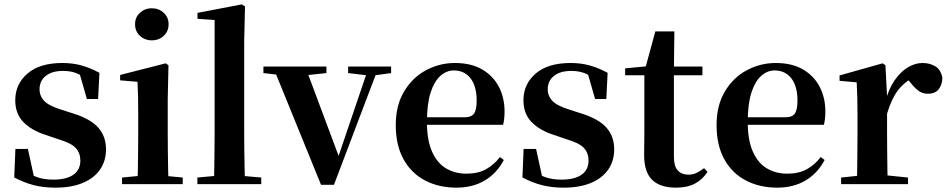

<svg xmlns="http://www.w3.org/2000/svg" viewBox="-20 -839 4318 875"><path d="M232.3 16.2Q177.6 16.2 132.7 4.5Q87.8 -7.2 44.9 -30.3L50.2 -160.4H107.1L137.6 -20.6L89.6 -26V-62Q121.7 -41.1 151.9 -30.7Q182.2 -20.4 222.8 -20.4Q283.1 -20.4 314.7 -43Q346.2 -65.7 346.2 -107.2Q346.2 -140.9 325.7 -164Q305.1 -187.1 244.5 -204.9L188.7 -223.9Q123.9 -244.5 86.7 -282.6Q49.5 -320.7 49.5 -382Q49.5 -455.6 105.2 -503.8Q160.9 -551.9 264.2 -551.9Q312.5 -551.9 351.9 -540.7Q391.2 -529.5 433.1 -507.2L427.1 -387.7H376.1L337.6 -521.5L380 -507.8V-477Q349.7 -497.5 325.1 -506.7Q300.5 -515.8 266.8 -515.8Q217 -515.8 188.6 -493.1Q160.2 -470.4 160.2 -431.8Q160.2 -401.6 181.6 -379.1Q202.9 -356.6 259.8 -339.1L315.9 -321.1Q393.8 -296.3 428.4 -256.6Q463.1 -217 463.1 -158.3Q463.1 -105.4 435.8 -66.1Q408.4 -26.7 357 -5.3Q305.6 16.2 232.3 16.2Z M536.2 0V-29.9L642.8 -40.2H704.8L812.8 -29.9V0ZM606.6 0Q607.6 -25.5 608.3 -67.4Q608.9 -109.4 609.4 -154.8Q609.9 -200.3 609.9 -234.8V-308Q609.9 -358.3 609.3 -394.3Q608.6 -430.4 606.6 -466.2L527.5 -472.9V-497.4L735.1 -550.4L747.8 -541.7L744.4 -387.9V-234.8Q744.4 -200.3 744.9 -154.8Q745.4 -109.4 746.2 -67.4Q747.1 -25.5 748.1 0ZM671.8 -655Q640.6 -655 618 -675.4Q595.5 -695.9 595.5 -728.8Q595.5 -760.3 618 -780.9Q640.6 -801.4 671.8 -801.4Q703.5 -801.4 725.9 -780.9Q748.3 -760.3 748.3 -728.8Q748.3 -695.9 725.9 -675.4Q703.5 -655 671.8 -655Z M879.5 0V-29.9L991.2 -40.2H1054L1170.6 -29.9V0ZM955.1 0Q956.1 -35.1 956.6 -75.2Q957.1 -115.3 957.6 -156.4Q958.1 -197.6 958.1 -234.8V-747.8L880 -753.3V-780.3L1081.6 -819L1096.6 -810L1092.8 -650.9V-234.8Q1092.8 -197.6 1093.3 -156.4Q1093.8 -115.3 1094.7 -75.2Q1095.6 -35.1 1096.6 0Z M1443 3.1 1223.7 -535.7H1371L1533.6 -100.6H1512.7L1518.4 -114.7L1661.4 -535.7H1706.4L1502 3.1ZM1180.5 -506V-535.7H1467.6V-506L1362.4 -494.8H1278.1ZM1566.6 -506V-535.7H1762.4V-506L1681.4 -494.8H1661Z M2060.2 16.2Q1979.8 16.2 1917.2 -16.5Q1854.6 -49.1 1819.1 -113Q1783.6 -176.9 1783.6 -268.8Q1783.6 -358.8 1821.6 -422.2Q1859.5 -485.7 1921.2 -518.8Q1982.9 -551.9 2053.4 -551.9Q2127.1 -551.9 2177.5 -522.5Q2227.8 -493.1 2253.6 -443.2Q2279.4 -393.3 2279.4 -330.9Q2279.4 -296.1 2272.7 -270.2H1842.1V-304.6H2097.4Q2129.5 -304.6 2140.9 -322.2Q2152.3 -339.8 2152.3 -380.4Q2152.3 -446.3 2124.2 -482.2Q2096.1 -518 2048.1 -518Q2014.7 -518 1986.6 -492.9Q1958.6 -467.8 1942.1 -416Q1925.7 -364.1 1925.7 -282.7Q1925.7 -200.5 1948.9 -148.2Q1972 -95.8 2012.8 -71.7Q2053.5 -47.5 2105.4 -47.5Q2158.4 -47.5 2194.9 -67.7Q2231.3 -87.9 2258.2 -123.2L2276.1 -109.9Q2244.6 -49.8 2189.7 -16.8Q2134.7 16.2 2060.2 16.2Z M2548.3 16.2Q2493.6 16.2 2448.7 4.5Q2403.8 -7.2 2360.9 -30.3L2366.2 -160.4H2423.1L2453.6 -20.6L2405.6 -26V-62Q2437.7 -41.1 2467.9 -30.7Q2498.2 -20.4 2538.8 -20.4Q2599.1 -20.4 2630.7 -43Q2662.2 -65.7 2662.2 -107.2Q2662.2 -140.9 2641.7 -164Q2621.1 -187.1 2560.5 -204.9L2504.7 -223.9Q2439.9 -244.5 2402.7 -282.6Q2365.5 -320.7 2365.5 -382Q2365.5 -455.6 2421.2 -503.8Q2476.9 -551.9 2580.2 -551.9Q2628.5 -551.9 2667.9 -540.7Q2707.2 -529.5 2749.1 -507.2L2743.1 -387.7H2692.1L2653.6 -521.5L2696 -507.8V-477Q2665.7 -497.5 2641.1 -506.7Q2616.5 -515.8 2582.8 -515.8Q2533 -515.8 2504.6 -493.1Q2476.2 -470.4 2476.2 -431.8Q2476.2 -401.6 2497.6 -379.1Q2518.9 -356.6 2575.8 -339.1L2631.9 -321.1Q2709.8 -296.3 2744.4 -256.6Q2779.1 -217 2779.1 -158.3Q2779.1 -105.4 2751.8 -66.1Q2724.4 -26.7 2673 -5.3Q2621.6 16.2 2548.3 16.2Z M2984.4 -496.1V-535.7H3181.2V-496.1ZM3060.1 16.2Q2988.7 16.2 2952.1 -19.3Q2915.5 -54.8 2915.5 -131.7Q2915.5 -159.8 2916 -182.4Q2916.5 -205 2916.5 -234.7V-496.1H2829V-527.5L2938.7 -538L2920.1 -525.2L2966.5 -695.8H3053.3L3051.2 -519.3V-508.7V-123.8Q3051.2 -81.6 3068.7 -62.3Q3086.2 -43 3117.3 -43Q3137.4 -43 3153 -50.4Q3168.7 -57.9 3188.7 -72.5L3204.2 -56Q3182.7 -21.1 3147.3 -2.5Q3111.9 16.2 3060.1 16.2Z M3522.2 16.2Q3441.8 16.2 3379.2 -16.5Q3316.6 -49.1 3281.1 -113Q3245.6 -176.9 3245.6 -268.8Q3245.6 -358.8 3283.6 -422.2Q3321.5 -485.7 3383.2 -518.8Q3444.9 -551.9 3515.4 -551.9Q3589.1 -551.9 3639.5 -522.5Q3689.8 -493.1 3715.6 -443.2Q3741.4 -393.3 3741.4 -330.9Q3741.4 -296.1 3734.7 -270.2H3304.1V-304.6H3559.4Q3591.5 -304.6 3602.9 -322.2Q3614.3 -339.8 3614.3 -380.4Q3614.3 -446.3 3586.2 -482.2Q3558.1 -518 3510.1 -518Q3476.7 -518 3448.6 -492.9Q3420.6 -467.8 3404.1 -416Q3387.7 -364.1 3387.7 -282.7Q3387.7 -200.5 3410.9 -148.2Q3434 -95.8 3474.8 -71.7Q3515.5 -47.5 3567.4 -47.5Q3620.4 -47.5 3656.9 -67.7Q3693.3 -87.9 3720.2 -123.2L3738.1 -109.9Q3706.6 -49.8 3651.7 -16.8Q3596.7 16.2 3522.2 16.2Z M3813.2 0V-29.9L3921.3 -41.2H4007.8L4118.2 -29.9V0ZM3884.2 0Q3885.9 -25.5 3886.4 -67.4Q3886.9 -109.4 3887.4 -154.8Q3887.9 -200.3 3887.9 -234.8V-310.2Q3887.9 -360.7 3887 -394.1Q3886.2 -427.5 3884.2 -463.8L3806.1 -470.7V-495.2L4002.2 -550.4L4015.2 -541.7L4022.6 -398.7V-397.7V-234.8Q4022.6 -200.3 4023.1 -154.8Q4023.6 -109.4 4024.1 -67.4Q4024.6 -25.5 4025.6 0ZM4022.4 -320.2 3989.3 -380.9H4016.4Q4031 -435.6 4057.6 -473.9Q4084.3 -512.2 4117.4 -532.1Q4150.5 -551.9 4183.6 -551.9Q4217.2 -551.9 4242.4 -536.8Q4267.7 -521.7 4274.7 -484.5Q4273.9 -453.2 4258.2 -432.6Q4242.4 -411.9 4208.2 -411.9Q4183.5 -411.9 4165.2 -425.8Q4147 -439.6 4127.8 -464.4L4104.8 -490.9L4141.4 -485.1Q4098.5 -463.1 4070.2 -424.7Q4041.9 -386.2 4022.4 -320.2Z"/></svg>

Font: Noto Serif HK ExtraLight
Style: Regular
Weight: 200
Designer: Ryoko NISHIZUKA 西塚涼子 (kana & ideographs); Frank Grießhammer (Latin, Greek & Cyrillic); Wenlong ZHANG 张文龙 (bopomofo); San
Foundry: Adobe
Version: Version 2.002-H1;hotconv 1.1.0;makeotfexe 2.6.0